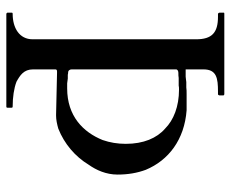

<svg xmlns="http://www.w3.org/2000/svg" viewBox="-81 -647 728 606"><g transform="rotate(90 283.0 -344.0)"><path d="M206 -160H210L342 -157H345C358 -157 372 -160 386 -164C434 -183 474 -217 500 -260C517 -284 531 -315 531 -351C531 -384 526 -413 516 -440C486 -512 421 -562 328 -569H278C269 -569 261 -569 256 -568H239C234 -567 228 -567 222 -566H199V-622C199 -664 227 -668 269 -668H277C279 -668 280 -669 280 -670C281 -671 281 -672 281 -673V-685C281 -687 279 -688 277 -688H24C22 -688 21 -688 20 -687V-673C20 -671 22 -668 24 -668H33C83 -668 104 -649 104 -599V-83C104 -41 68 -20 24 -20C22 -20 21 -20 20 -18V-4C20 -3 20 -2 21 -2C22 0 23 0 24 0H316C319 0 320 -1 320 -4V-16C320 -19 319 -20 316 -20C287 -20 259 -24 238 -32C218 -43 199 -55 199 -84V-155C199 -159 202 -160 206 -160ZM211 -543C216 -543 221 -543 226 -544H250C254 -545 258 -545 263 -545C316 -545 359 -528 386 -501C416 -475 434 -433 434 -377C434 -351 430 -327 422 -304C397 -242 346 -192 259 -192H243C238 -193 233 -193 228 -194H216C213 -195 210 -195 209 -195C202 -195 199 -201 199 -206V-537C201 -542 206 -543 211 -543Z"/></g></svg>

Font: fbb
Style: Regular
Weight: 400
Designer: David J. Perry, Michael Sharpe
Version: Version 1.045